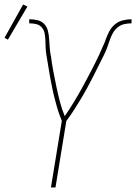

<svg xmlns="http://www.w3.org/2000/svg" viewBox="-41 -828 601 848"><path d="M184 0 232 -294Q227 -308 221.5 -322Q216 -336 212 -350.5Q208 -365 204 -379.5Q200 -394 196.5 -408.5Q193 -423 190 -438Q187 -453 184 -468Q181 -483 178.5 -498Q176 -513 173.5 -528Q171 -543 168.5 -558Q166 -573 163.5 -588Q161 -603 160.5 -618.5Q160 -634 159.5 -650Q159 -666 156 -681Q153 -696 143.5 -707Q134 -718 119 -721.5Q104 -725 88 -725V-743Q106 -743 124 -739Q142 -735 154 -722.5Q166 -710 170.5 -692Q175 -674 176 -656Q177 -638 178.5 -619.5Q180 -601 183 -583L184 -581Q188 -547 194.5 -513Q201 -479 208 -445.5Q215 -412 223.5 -379Q232 -346 245 -315Q267 -347 287 -380Q307 -413 325.5 -447Q344 -481 362 -515.5Q380 -550 396 -584L397 -586Q404 -601 410.5 -616.5Q417 -632 424 -647V-649Q431 -668 440 -686.5Q449 -705 465 -719Q481 -733 501 -738Q521 -743 540 -743V-725Q524 -725 508 -721.5Q492 -718 478.5 -707Q465 -696 457 -681Q449 -666 443.5 -650Q438 -634 432.5 -618.5Q427 -603 419.5 -588Q412 -573 404.5 -558Q397 -543 389.5 -528Q382 -513 374.5 -498Q367 -483 359 -468Q351 -453 343 -438Q335 -423 326.5 -408.5Q318 -394 309 -379.5Q300 -365 291 -350.5Q282 -336 272.5 -322Q263 -308 252 -294L204 0ZM-6 -653 -21 -661 61 -808 80 -799Z"/></svg>

Font: Iosevka Term Curly Th Obl
Style: Regular
Weight: 100
Italic angle: -9°
Designer: Belleve Invis
Foundry: Belleve Invis
Version: Version 32.3.0